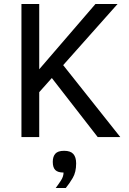

<svg xmlns="http://www.w3.org/2000/svg" viewBox="-20 -696 657 975"><path d="M476.1 0 243.2 -299.8 179.2 -228V0H88.9V-675.8H179.2V-344.2L464.8 -675.8H577.1L300.8 -365.2L590.8 0ZM262.7 258.8Q276.9 240.2 289.8 220.2Q302.7 200.2 302.7 180.2Q273.9 180.2 261 167.5Q248 154.8 248 126Q248 99.1 261 84.5Q273.9 69.8 305.7 69.8Q337.9 69.8 352.3 85.9Q366.7 102.1 366.7 133.8Q366.7 178.2 349.4 207.5Q332 236.8 314 258.8Z"/></svg>

Font: Lorenzo Sans
Style: Regular
Weight: 400
Foundry: Intel Corporation
Version: Version 1.00; ttfautohint (v1.5)